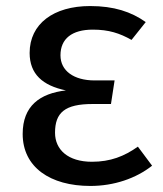

<svg xmlns="http://www.w3.org/2000/svg" viewBox="-20 -602 539 635"><path d="M278 -582C157 -582 78 -523 78 -427C78 -357 121 -319 198 -303C112 -293 55 -252 55 -159C55 -49 146 13 279 13C357 13 430 -12 483 -54L436 -117C391 -85 345 -67 284 -67C205 -67 162 -107 162 -163C162 -230 195 -258 286 -258H347L359 -336H293C224 -336 180 -368 180 -419C180 -474 218 -504 287 -504C340 -504 376 -492 415 -470L462 -529C414 -563 357 -582 278 -582Z"/></svg>

Font: Glow Sans SC Normal Medium
Style: Regular
Weight: 600
Designer: Ryoko NISHIZUKA (kana, bopomofo & ideographs); Paul D. Hunt (Latin, Greek & Cyrillic); Sandoll Communications, Soo-young
Version: Version 0.93